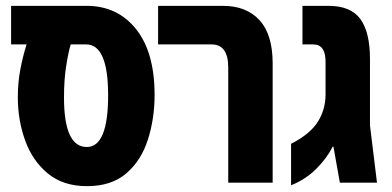

<svg xmlns="http://www.w3.org/2000/svg" viewBox="-20 -625 1342 657"><path d="M278 12Q362 12 413 -32.5Q464 -77 486.5 -148.5Q509 -220 509 -300Q509 -446 445.5 -525.5Q382 -605 276 -605H18V-473H71Q58 -432 49.5 -387Q41 -342 41 -292Q41 -214 66 -144.5Q91 -75 143.5 -31.5Q196 12 278 12ZM277 -122Q199 -122 199 -291Q199 -352 206.5 -399.5Q214 -447 222 -473H275Q350 -473 350 -299Q350 -122 277 -122Z M761 0H913V-408Q913 -507 868 -556Q823 -605 743 -605H521V-473H704Q761 -473 761 -394Z M976 9Q1026 -11 1062.5 -47.5Q1099 -84 1118 -123H1121L1143 0H1270L1246 -196V-423Q1246 -515 1213 -560Q1180 -605 1104 -605H1015V-473H1052Q1094 -473 1094 -414V-302Q1094 -245 1062 -200Q1046 -179 1024 -162.5Q1002 -146 976 -133Z"/></svg>

Font: Noto Sans Hebrew ExtraCondensed Extra
Style: Regular
Weight: 800
Width: 3
Designer: Monotype Design Team
Foundry: Monotype Imaging Inc.
Version: Version 1.902